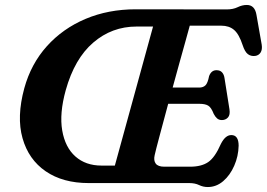

<svg xmlns="http://www.w3.org/2000/svg" viewBox="-20 -738 1076 774"><path d="M743 0H337.5Q233.5 0 164.2 -47.5Q95 -95 70.8 -181Q46.5 -267 78 -382.5Q105 -480.5 169 -551.8Q233 -623 324.8 -661.8Q416.5 -700.5 527 -700.5L893.5 -700Q919.5 -700 938 -709Q956.5 -718 975 -718Q1007.5 -718 1014 -677.5L1035 -558Q1038 -538 1030.5 -526.2Q1023 -514.5 1008.5 -512.5Q991.5 -510.5 979.2 -519.8Q967 -529 958 -556.5Q943.5 -600.5 923.5 -617.5Q903.5 -634.5 872 -634.5H745Q738.5 -610.5 727.5 -571Q716.5 -531.5 703 -483.2Q689.5 -435 676 -385H783Q799 -385 808.2 -394Q817.5 -403 823 -431.5Q832 -455 852.5 -455Q867.5 -455 875.2 -446.2Q883 -437.5 885 -423.5L905 -297.5Q908.5 -275 899 -264.5Q889.5 -254 874.5 -254Q862.5 -254 854.8 -261Q847 -268 841.5 -279Q831.5 -305 819.2 -312.2Q807 -319.5 784 -319.5H658Q638.5 -247 623 -189Q607.5 -131 603.5 -112.5Q598.5 -91 607.8 -78.5Q617 -66 642.5 -66H746Q792 -66 819.2 -84.5Q846.5 -103 870.5 -158Q888.5 -193.5 912.5 -193.5Q942 -193.5 942 -150.5Q941 -108 924.2 -69.8Q907.5 -31.5 879.8 -7.8Q852 16 817.5 16Q799 16 782.5 8Q766 0 743 0ZM245 -374.5Q219 -280.5 230.8 -212.2Q242.5 -144 284 -107.2Q325.5 -70.5 389 -70.5H443L597 -631H530.5Q431 -631 355.8 -566.2Q280.5 -501.5 245 -374.5Z"/></svg>

Font: Fraunces 72pt SuperSoft SemiBold
Style: Italic
Weight: 600
Italic angle: -16°
Version: Version 1.000;[b76b70a41]